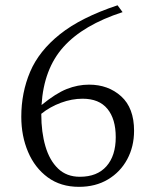

<svg xmlns="http://www.w3.org/2000/svg" viewBox="-20 -714 590 744"><path d="M435.5 -693.5 455 -667Q302.5 -617.5 226 -532.2Q149.5 -447 141 -307Q196.5 -352.5 239 -369.2Q281.5 -386 325 -386Q399.5 -386 449.5 -340.8Q499.5 -295.5 499.5 -207.5Q499.5 -146 473 -96.8Q446.5 -47.5 398.5 -18.8Q350.5 10 286 10Q215 10 165 -26.8Q115 -63.5 88.8 -125.2Q62.5 -187 62.5 -261.5Q62.5 -355 96.8 -435.8Q131 -516.5 212.5 -581.5Q294 -646.5 435.5 -693.5ZM140 -271Q140 -202 156 -147.2Q172 -92.5 205 -60.8Q238 -29 289.5 -29Q356.5 -29 392.5 -69.8Q428.5 -110.5 428.5 -182.5Q428.5 -253 396.2 -292.2Q364 -331.5 300 -331.5Q258.5 -331.5 216 -315.8Q173.5 -300 140 -273Z"/></svg>

Font: Newsreader Text
Style: Regular
Weight: 400
Designer: Hugues Gentile
Foundry: Production Type
Version: Version 1.002